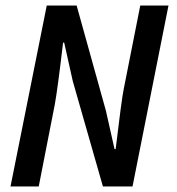

<svg xmlns="http://www.w3.org/2000/svg" viewBox="-20 -674 640 694"><path d="M18 0 149 -654H257L363 -273L394 -135H398Q419 -311 427 -351L487 -654H589L459 0H352L243 -381L212 -520H208Q188 -350 178 -296L120 0Z"/></svg>

Font: TypoPRO Source Code Pro
Style: Italic
Weight: 600
Italic angle: -11°
Monospace: yes
Designer: Paul D. Hunt, Teo Tuominen
Foundry: Adobe Systems Incorporated
Version: Version 1.030;PS 1.0;hotconv 1.0.84;makeotf.lib2.5.63406